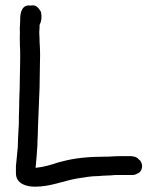

<svg xmlns="http://www.w3.org/2000/svg" viewBox="-20 -681 589 723"><path d="M40 -29C40 11 79 22 112 22C171 22 218 0 271 -9C297 -13 323 -18 350 -18H351C363 -19 374 -20 383 -20C394 -20 402 -21 414 -22H473C481 -22 489 -22 496 -27C520 -34 521 -70 501 -82L499 -85C494 -88 490 -91 481 -92H480C480 -92 480 -93 475 -93H437C426 -93 415 -93 404 -92L385 -91H374C315 -91 260 -86 210 -72L198 -69C172 -60 144 -52 114 -49C117 -77 119 -106 121 -136V-148C122 -165 123 -184 123 -203C125 -250 127 -301 129 -351C129 -375 130 -397 130 -417C130 -436 131 -456 131 -476C131 -493 130 -507 129 -525C129 -533 129 -543 128 -553V-563C129 -571 129 -579 129 -587C136 -600 138 -617 135 -632C135 -632 134 -636 134 -637C127 -647 121 -660 104 -661H103C100 -661 97 -660 95 -660C64 -665 56 -635 56 -610V-602C55 -588 54 -574 55 -557C54 -543 55 -526 55 -510C56 -498 56 -484 56 -469C56 -421 54 -391 54 -345C53 -320 52 -296 52 -272C51 -251 51 -232 51 -215C50 -196 49 -179 48 -161L47 -127C45 -102 42 -79 40 -56Z"/></svg>

Font: Scribbler
Style: ExBd
Weight: 800
Designer: Mew Too
Foundry: Cannot Into Space Fonts
Version: Version 1.001